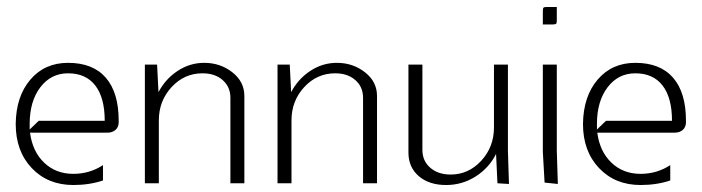

<svg xmlns="http://www.w3.org/2000/svg" viewBox="-20 -525 2010 550"><path d="M25 -170Q26 -249 67 -297Q108 -345 175 -345Q246 -345 283 -302.5Q320 -260 320 -179V-175Q320 -161 311 -153Q302 -145 288 -145H66Q73 -91 106.5 -59Q140 -27 190 -27Q237 -27 275 -52V-8Q236 5 190 5Q117 5 71 -43.5Q25 -92 25 -170ZM65 -170V-154L91 -179H280Q280 -245 253 -280Q226 -315 175 -315Q126 -315 95.5 -275Q65 -235 65 -170Z M395 -340H430L434 -261Q454 -299 489 -322Q524 -345 565 -345Q611 -345 645.5 -318Q680 -291 680 -250V0H640V-245Q640 -276 618 -295.5Q596 -315 560 -315Q508 -315 471.5 -275.5Q435 -236 435 -180V0H395Z M775 -340H810L814 -261Q834 -299 869 -322Q904 -345 945 -345Q991 -345 1025.5 -318Q1060 -291 1060 -250V0H1020V-245Q1020 -276 998 -295.5Q976 -315 940 -315Q888 -315 851.5 -275.5Q815 -236 815 -180V0H775Z M1150 -340H1190V-96Q1190 -64 1212.5 -44.5Q1235 -25 1271 -25Q1322 -25 1358.5 -64.5Q1395 -104 1395 -160V-340H1435V-92L1438 2L1405 0L1401 -84Q1381 -44 1342.5 -19.5Q1304 5 1258 5Q1209 5 1179.5 -20.5Q1150 -46 1150 -88Z M1535 -455V-494Q1535 -501 1537 -503Q1539 -505 1546 -505H1575V-466Q1575 -459 1573 -457Q1571 -455 1564 -455ZM1535 -340H1575V-92L1578 2L1540 -2L1535 -90Z M1650 -170Q1651 -249 1692 -297Q1733 -345 1800 -345Q1871 -345 1908 -302.5Q1945 -260 1945 -179V-175Q1945 -161 1936 -153Q1927 -145 1913 -145H1691Q1698 -91 1731.5 -59Q1765 -27 1815 -27Q1862 -27 1900 -52V-8Q1861 5 1815 5Q1742 5 1696 -43.5Q1650 -92 1650 -170ZM1690 -170V-154L1716 -179H1905Q1905 -245 1878 -280Q1851 -315 1800 -315Q1751 -315 1720.5 -275Q1690 -235 1690 -170Z"/></svg>

Font: Glametrix
Style: Light
Weight: 300
Designer: gluk
Foundry: gluk
Version: Version 0.40